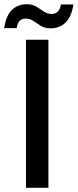

<svg xmlns="http://www.w3.org/2000/svg" viewBox="-52 -888 367 908"><path d="M71 0V-700H177V0ZM188 -754Q160 -754 141.5 -765.5Q123 -777 106.5 -788.5Q90 -800 69 -800Q33 -800 27 -755H-32Q-24 -813 4 -840.5Q32 -868 74 -868Q101 -868 120 -856.5Q139 -845 155.5 -833.5Q172 -822 193 -822Q209 -822 221 -833Q233 -844 236 -867H295Q287 -810 258.5 -782Q230 -754 188 -754Z"/></svg>

Font: Firefly Display Medium
Style: Regular
Weight: 500
Designer: Colophon Foundry, Jonny Pinhorn
Foundry: Colophon Foundry
Version: Version 1.200; ttfautohint (v1.8.3)